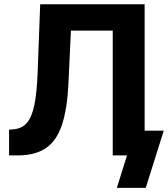

<svg xmlns="http://www.w3.org/2000/svg" viewBox="-20 -748 808 924"><path d="M23.6 0V-123.8L44.5 -125.6Q84.4 -128.8 108.6 -155.8Q132.9 -182.8 145.3 -242.6Q157.7 -302.4 161.3 -403.5L173.4 -727.5H676V0H522.5V-600.8H321.3L309.6 -350.6Q304.2 -228.7 279.5 -151.2Q254.9 -73.6 203.1 -36.8Q151.3 0 63.9 0ZM542.2 156.2 591.2 0H550.6V-119.1H768L681.4 156.2Z"/></svg>

Font: Inter
Style: Regular
Weight: 400
Designer: Rasmus Andersson
Foundry: rsms
Version: Version 4.000;git-8c9346024